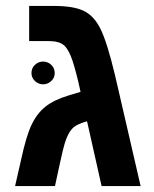

<svg xmlns="http://www.w3.org/2000/svg" viewBox="-20 -626 519 646"><path d="M162.1 -606Q227.1 -606 261.5 -589.6Q295.9 -573.2 317.9 -529.3Q340.3 -484.4 367.2 -372.1L453.1 0H321.8L272.9 -217.8Q237.3 -208.5 222.7 -192.9Q208 -177.2 197.8 -143.6Q193.4 -130.4 181.6 -76.7L165 0H30.8L50.8 -87.9Q68.4 -169.4 86.4 -206.5Q104.5 -244.6 133.1 -267.3Q161.6 -290 211.9 -305.2L251 -316.9Q244.1 -349.6 237.3 -375.5Q230.5 -401.4 224.6 -419.9Q212.4 -457.5 196.3 -472.7Q180.2 -487.8 144 -487.8H78.1V-606ZM85.9 -379.9Q85.9 -397 97.7 -408Q109.4 -418.9 125 -418.9Q140.6 -418.9 152.3 -408Q164.1 -397 164.1 -379.9Q164.1 -364.3 152.3 -353.3Q140.6 -342.3 125 -342.3Q109.4 -342.3 97.7 -353.3Q85.9 -364.3 85.9 -379.9Z"/></svg>

Font: Arimo
Style: Bold
Weight: 700
Designer: Steve Matteson
Foundry: Monotype Imaging Inc.
Version: Version 1.33